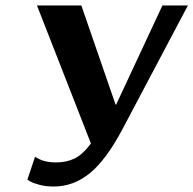

<svg xmlns="http://www.w3.org/2000/svg" viewBox="-20 -670 706 701"><path d="M404 -288 573 -650H666L428 -200Q369 -88 309 -38.5Q249 11 176 11Q147 11 123 4.5Q99 -2 90 -8L80 -14L108 -98Q137 -77 185 -77Q223 -77 252.5 -91.5Q282 -106 312 -146L115 -650H277L402 -288Z"/></svg>

Font: Arsenal
Style: Bold Italic
Weight: 700
Italic angle: -9.10001°
Designer: Andrij Shevchenko
Foundry: Stairsfor
Version: Version 2.001;PS 002.001;hotconv 1.0.88;makeotf.lib2.5.64775